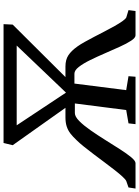

<svg xmlns="http://www.w3.org/2000/svg" viewBox="95 -912 783 1081"><g transform="rotate(-90 486.5 -371.5)"><path d="M-34.5 0 -28.5 -39.5 7.5 -52Q16 -55.5 32.2 -73Q48.5 -90.5 69 -116.8Q89.5 -143 112.5 -173.8Q135.5 -204.5 158.2 -234.8Q181 -265 201.5 -290.5Q222 -316 237 -331Q257 -352.5 275.2 -366.5Q293.5 -380.5 315.2 -387.5Q337 -394.5 366.5 -394.5H420L209.5 -691.5L222 -743H891L888.5 -691.5L593 -394.5H652.5Q691 -394.5 716.2 -377.8Q741.5 -361 765.5 -327Q777 -311 791 -286Q805 -261 820.2 -231.8Q835.5 -202.5 850.8 -172.8Q866 -143 880.5 -117.5Q895 -92 907.2 -74.5Q919.5 -57 928.5 -52L970 -39.5L965 0H828Q814 0 797.8 -24.8Q781.5 -49.5 763.8 -88.8Q746 -128 727 -172Q708 -216 688.8 -255.2Q669.5 -294.5 650.2 -319.2Q631 -344 612 -344H556.5L519.5 -52.5L598 -39.5L595 0H328L332.5 -39.5L407.5 -52.5L444.5 -341.5H390.5Q370.5 -341.5 345.8 -317Q321 -292.5 293.8 -253.5Q266.5 -214.5 239.2 -170.8Q212 -127 187 -88Q162 -49 141.8 -24.5Q121.5 0 108.5 0ZM505.5 -391.5 770.5 -669H321.5Z"/></g></svg>

Font: Merriweather 28pt Medium
Style: Italic
Weight: 500
Italic angle: -7.8°
Version: Version 2.101